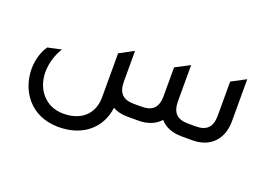

<svg xmlns="http://www.w3.org/2000/svg" viewBox="-92 -669 1519 1094"><g transform="rotate(20 667.5 -122.0)"><path d="M1158 -388V-181C1158 -113 1128 -81 1061 -81H1014C947 -81 917 -113 917 -181V-400L830 -355V-181C830 -113 800 -81 733 -81H686C619 -81 589 -113 589 -181V-367L503 -321V-54C503 43 439 109 327 109C213 109 150 19 150 -79C150 -131 166 -186 195 -232L112 -214C84 -174 70 -120 70 -70C70 59 154 190 327 190C476 190 572 103 587 -21C612 -7 642 0 677 0H743C800 0 844 -19 874 -52C903 -19 947 0 1004 0H1071C1182 0 1245 -74 1245 -178V-434L1158 -388Z"/></g></svg>

Font: Tajawal Medium
Style: Regular
Weight: 500
Designer: Boutros Fonts
Foundry: Created by Boutros International 2017
Version: Version 1.700